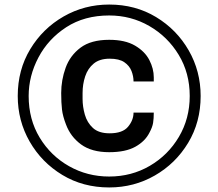

<svg xmlns="http://www.w3.org/2000/svg" viewBox="-20 -812 960 844"><path d="M460 12Q345 12 254 -43Q163 -98 110.5 -189.5Q58 -281 58 -390Q58 -505 113 -596Q168 -687 259.5 -739.5Q351 -792 460 -792Q575 -792 666 -737Q757 -682 809.5 -590.5Q862 -499 862 -390Q862 -275 807 -184Q752 -93 660.5 -40.5Q569 12 460 12ZM460 -36Q558 -36 638.5 -83Q719 -130 766.5 -210.5Q814 -291 814 -390Q814 -491 765.5 -571Q717 -651 636.5 -697.5Q556 -744 460 -744Q351 -744 271.5 -692.5Q192 -641 149 -559.5Q106 -478 106 -390Q106 -287 154.5 -207Q203 -127 283.5 -81.5Q364 -36 460 -36ZM460 -143Q383 -143 336.5 -177Q290 -211 270 -265Q256 -301 252.5 -330.5Q249 -360 249 -403Q249 -460 268.5 -514Q288 -568 334 -602.5Q380 -637 460 -637Q530 -637 573.5 -611.5Q617 -586 636.5 -548Q656 -510 656 -472V-454H567Q567 -477 558 -500Q549 -523 526.5 -538.5Q504 -554 462 -554Q418 -554 392 -532.5Q366 -511 354.5 -476.5Q343 -442 343 -403V-377Q343 -343 353 -308Q363 -273 388.5 -249.5Q414 -226 462 -226Q519 -226 543 -255Q567 -284 567 -317H656Q656 -291 653 -272Q650 -253 637 -229Q618 -191 575 -167Q532 -143 460 -143Z"/></svg>

Font: Tanohe Sans Medium
Style: Italic
Weight: 500
Designer: Village Type and Design LLC & Cristiano Sobral
Foundry: Cooper Hewitt Smithsonian Design Museum
Version: Version 1.00;September 29, 2021;FontCreator 13.0.0.2655 64-b